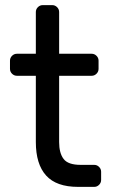

<svg xmlns="http://www.w3.org/2000/svg" viewBox="-20 -730 440 750"><path d="M295 -86H348Q359 -86 367 -78Q375 -70 375 -59V-27Q375 -16 367 -8Q359 0 348 0H285Q200 0 160 -44.5Q120 -89 120 -175V-434H46Q35 -434 27 -442Q19 -450 19 -461V-493Q19 -504 27 -512Q35 -520 46 -520H120V-683Q120 -694 128 -702Q136 -710 147 -710H184Q195 -710 203 -702Q211 -694 211 -683V-520H338Q349 -520 357 -512Q365 -504 365 -493V-461Q365 -450 357 -442Q349 -434 338 -434H211V-175Q211 -132 228.5 -109Q246 -86 295 -86Z"/></svg>

Font: Hezaedrus
Style: Regular
Weight: 400
Designer: Hubert & Fischer
Foundry: Hubert & Fischer
Version: Version 1.10;September 3, 2019;FontCreator 11.5.0.2425 64-bi